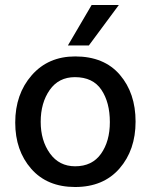

<svg xmlns="http://www.w3.org/2000/svg" viewBox="-20 -740 604 769"><path d="M281 9Q169 9 105 -64Q41 -137 41 -249Q41 -363 107 -438.5Q173 -514 281 -514Q397 -514 460 -440.5Q523 -367 523 -253Q523 -139 458.5 -65Q394 9 281 9ZM143 -252Q143 -177 180 -125.5Q217 -74 281 -74Q349 -74 384.5 -124Q420 -174 420 -251Q420 -330 386 -380.5Q352 -431 280 -431Q215 -431 179 -379.5Q143 -328 143 -252ZM336 -558H252L347 -720H456Z"/></svg>

Font: Hind Siliguri Medium
Style: Regular
Weight: 500
Designer: Jyotish Sonowal
Foundry: Indian Type Foundry
Version: Version 1.001;PS 1.0;hotconv 1.0.86;makeotf.lib2.5.63406; tt